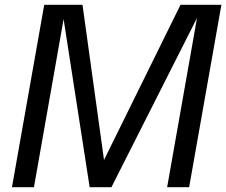

<svg xmlns="http://www.w3.org/2000/svg" viewBox="-20 -783 946 803"><path d="M122 0H30L165 -763H325L415 -114L735 -763H906L771 0H679L804 -708L446 0H355L246 -703Z"/></svg>

Font: Open Sauce One
Style: Italic
Weight: 400
Italic angle: -10°
Designer: Alfredo Marco Pradil
Foundry: Creative Sauce Fz LLC
Version: Version 1.477